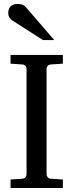

<svg xmlns="http://www.w3.org/2000/svg" viewBox="-20 -948 370 968"><path d="M33.2 0V-43L92.8 -46.9Q103.5 -47.9 108.6 -54.7Q113.8 -61.5 113.8 -68.8V-602.1Q113.8 -609.4 108.6 -615.7Q103.5 -622.1 92.8 -623L33.2 -627V-670.9H296.9V-627L235.8 -623Q225.6 -622.1 220.2 -615.7Q214.8 -609.4 214.8 -602.1V-68.8Q214.8 -61.5 220.2 -54.7Q225.6 -47.9 235.8 -46.9L296.9 -43V0ZM196.3 -746.1 44.4 -843.3Q33.7 -850.1 27.6 -859.9Q21.5 -869.6 21.5 -883.3Q21.5 -891.1 23.9 -899.2Q26.4 -907.2 31.7 -913.6Q37.1 -919.9 45.9 -924.1Q54.7 -928.2 67.4 -928.2Q78.1 -928.2 85.4 -926.5Q92.8 -924.8 98.6 -921.4Q104.5 -918 109.4 -912.8Q114.3 -907.7 119.6 -901.4L253.4 -746.1Z"/></svg>

Font: BabelStone Ogham Pictish
Style: Bold Italic
Weight: 700
Italic angle: -30°
Designer: Andrew West
Foundry: BabelStone
Version: Version 1.02 March 14, 2022